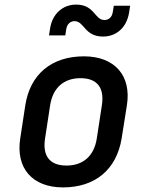

<svg xmlns="http://www.w3.org/2000/svg" viewBox="-20 -805 640 835"><path d="M428 -646C486 -646 530 -685 541 -748L546 -780H475L470 -750C466 -729 452 -718 434 -718C391 -718 392 -785 311 -785C253 -785 208 -745 198 -682L193 -651H264L268 -678C272 -701 286 -713 304 -713C347 -713 347 -646 428 -646ZM254 10C394 10 487 -68 509 -203L532 -348C552 -476 479 -560 345 -560C204 -560 111 -482 90 -347L68 -203C48 -74 120 10 254 10ZM269 -85C197 -85 164 -126 176 -203L198 -347C210 -424 258 -465 330 -465C402 -465 435 -424 423 -347L401 -203C389 -126 341 -85 269 -85Z"/></svg>

Font: JetBrains Mono SemiBold
Style: Italic
Weight: 472
Italic angle: -9°
Monospace: yes
Designer: Philipp Nurullin, Konstantin Bulenkov
Foundry: JetBrains
Version: Version 2.305